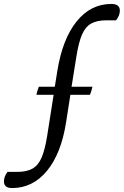

<svg xmlns="http://www.w3.org/2000/svg" viewBox="-146 -754 628 974"><path d="M-85 200Q-126 200 -126 166Q-126 142 -108 118H-59Q-11 118 18.5 101.5Q48 85 65 45.5Q82 6 93 -63L126 -273H39Q40 -282 44 -294Q48 -306 51 -314H132L145 -395Q171 -556 242.5 -645Q314 -734 419 -734Q462 -734 462 -700Q462 -676 443 -651H394Q346 -651 316.5 -634.5Q287 -618 270 -578.5Q253 -539 242 -470L217 -314H323Q321 -305 317.5 -293Q314 -281 310 -273H211L189 -132Q164 26 92 113Q20 200 -85 200Z"/></svg>

Font: Petrona SemiBold
Style: Italic
Weight: 600
Italic angle: -9°
Designer: Ringo R. Seeber
Foundry: Ringo R. Seeber
Version: Version 2.001; ttfautohint (v1.8.3)